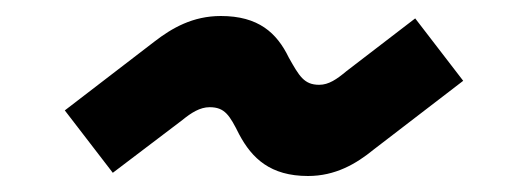

<svg xmlns="http://www.w3.org/2000/svg" viewBox="-20 -444 660 240"><path d="M341 -372C326 -403 303 -424 256 -424C221 -424 195 -409 173 -392L61 -306L121 -228L208 -294C219 -303 230 -310 242 -310C261 -310 267 -300 279 -276C295 -246 318 -224 365 -224C399 -224 425 -239 447 -257L559 -343L499 -421L413 -355C401 -345 391 -338 379 -338C360 -338 354 -349 341 -372Z"/></svg>

Font: Space Text SemiBold
Style: Regular
Weight: 600
Designer: Florian Karsten (Space Text), Colophon Foundry (Space Mono)
Foundry: Florian Karsten
Version: Version 1.003;PS 001.003;hotconv 1.0.88;makeotf.lib2.5.64775